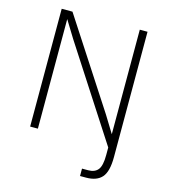

<svg xmlns="http://www.w3.org/2000/svg" viewBox="-129 -801 968 1102"><g transform="rotate(15 355.0 -250.0)"><path d="M450 156H486Q526 156 545 132Q564 108 564 45V0L208 -550L146 -651V0H100V-700H164L502 -180L564 -79V-700H610V45Q610 131 579.5 165.5Q549 200 486 200H450Z"/></g></svg>

Font: PT Root UI Web Light
Style: Regular
Weight: 300
Designer: Vitaly Kuzmin
Foundry: ParaType Ltd.
Version: Version 1.000W